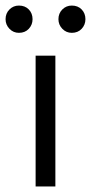

<svg xmlns="http://www.w3.org/2000/svg" viewBox="-57 -670 327 690"><path d="M71 0V-470H142V0ZM11 -552Q-9 -552 -23 -566.5Q-37 -581 -37 -601Q-37 -622 -23 -636Q-9 -650 11 -650Q33 -650 46.5 -636Q60 -622 60 -601Q60 -581 46.5 -566.5Q33 -552 11 -552ZM201 -552Q181 -552 167 -566.5Q153 -581 153 -601Q153 -622 167 -636Q181 -650 201 -650Q223 -650 236.5 -636Q250 -622 250 -601Q250 -581 236.5 -566.5Q223 -552 201 -552Z"/></svg>

Font: Outfit Thin Light
Style: Regular
Weight: 300
Version: Version 1.100;gftools[0.9.27]